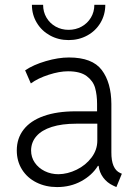

<svg xmlns="http://www.w3.org/2000/svg" viewBox="-20 -759 563 787"><path d="M48.8 -142.6Q48.8 -191.9 76.9 -228Q105 -264.2 159.2 -283.4Q213.4 -302.7 290 -302.7H377.9V-333Q377.9 -369.6 369.9 -398.4Q361.8 -427.2 335.4 -447Q309.1 -466.8 258.8 -466.8Q223.6 -466.8 179.7 -452.6Q135.7 -438.5 106.4 -417L83 -470.7Q117.2 -493.7 168 -508.5Q218.8 -523.4 262.7 -523.4Q358.4 -523.4 397.2 -471.9Q436 -420.4 436.5 -333V-134.8Q436 -66.4 472.7 -49.8L479.5 -46.9L457 7.8L444.3 2Q418.9 -9.8 403.1 -31.2Q387.2 -52.7 384.3 -79.1H381.3Q357.4 -40.5 313.2 -16.4Q269 7.8 213.9 7.8Q167.5 7.8 129.6 -11Q91.8 -29.8 70.3 -64Q48.8 -98.1 48.8 -142.6ZM219.7 -44.9Q257.3 -45.4 294.2 -63.5Q331.1 -81.5 355 -113Q378.9 -144.5 378.9 -182.6V-252H293Q233.9 -252 192.4 -238.8Q150.9 -225.6 129.4 -200.9Q107.9 -176.3 107.4 -142.6Q107.4 -114.3 122.6 -92.3Q137.7 -70.3 163.3 -57.6Q189 -44.9 219.7 -44.9ZM110.8 -739.3H156.7Q156.7 -710.4 170.4 -687Q184.1 -663.6 208 -650.1Q231.9 -636.7 261.2 -636.7Q290.5 -636.7 314.7 -650.1Q338.9 -663.6 352.8 -687Q366.7 -710.4 366.7 -739.3H411.6Q411.6 -698.7 391.8 -665.5Q372.1 -632.3 337.6 -613.5Q303.2 -594.7 261.2 -594.7Q219.7 -594.7 185.3 -613.5Q150.9 -632.3 130.9 -665.5Q110.8 -698.7 110.8 -739.3Z"/></svg>

Font: Reddit Sans Fudge Light
Style: Regular
Weight: 300
Designer: Stephen Hutchings
Foundry: Reddit
Version: Version 1.013